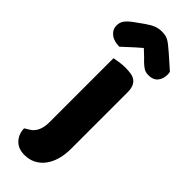

<svg xmlns="http://www.w3.org/2000/svg" viewBox="-346 -763 958 958"><g transform="rotate(45 133.0 -283.5)"><path d="M19 68Q41 54 51 29.5Q61 5 61 -25V-479Q72 -481 93.5 -484.5Q115 -488 137 -488Q159 -488 176.5 -485Q194 -482 206 -473Q218 -464 224.5 -448.5Q231 -433 231 -408V-9Q231 33 221 67Q211 101 192.5 125.5Q174 150 147.5 163.5Q121 177 88 177Q44 177 19 150.5Q-6 124 -7 84ZM132 -622Q98 -593 79 -575Q60 -557 41 -540Q2 -540 -21 -558.5Q-44 -577 -44 -606Q-44 -626 -33 -642Q-22 -658 4 -677L53 -712Q77 -729 96.5 -736.5Q116 -744 136 -744Q149 -744 159.5 -742.5Q170 -741 181 -735.5Q192 -730 205 -719.5Q218 -709 238 -692L308 -630Q309 -625 309.5 -621Q310 -617 310 -612Q310 -581 293.5 -561.5Q277 -542 246 -542Q236 -542 228 -543.5Q220 -545 211.5 -550Q203 -555 192 -564.5Q181 -574 166 -590Z"/></g></svg>

Font: Baloo Bhaijaan
Style: Regular
Weight: 400
Designer: Devika Bhansali and Ek Type
Foundry: Ek Type
Version: Version 1.443;PS 1.000;hotconv 16.6.51;makeotf.lib2.5.65220;